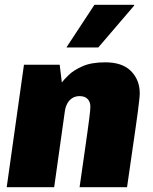

<svg xmlns="http://www.w3.org/2000/svg" viewBox="-20 -781 637 801"><path d="M8 0 80 -511H229L238 -437Q246 -448 266.5 -468Q287 -488 324 -504.5Q361 -521 419 -521Q491 -521 527 -484Q563 -447 563 -392Q563 -382 561 -364.5Q559 -347 555.5 -318Q552 -289 545.5 -246Q539 -203 530.5 -142Q522 -81 510 0H312Q324 -83 332 -139.5Q340 -196 345 -231.5Q350 -267 352.5 -287.5Q355 -308 356 -318.5Q357 -329 357 -336Q357 -356 345.5 -368Q334 -380 312 -380Q295 -380 282 -372Q269 -364 261.5 -350.5Q254 -337 251 -320L206 0ZM257 -583 374 -761H539L540 -758L390 -583Z"/></svg>

Font: Chivo Medium Black
Style: Italic
Weight: 900
Italic angle: -8.05°
Version: Version 2.002